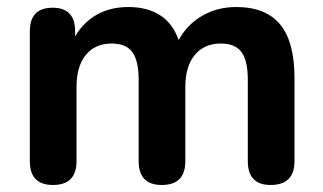

<svg xmlns="http://www.w3.org/2000/svg" viewBox="-20 -519 921 547"><path d="M131 8Q65 8 65 -60V-430Q65 -497 130 -497Q194 -497 194 -430V-415Q217 -455 255.5 -477Q294 -499 346 -499Q399 -499 435.5 -476Q472 -453 489 -405Q513 -449 556 -474Q599 -499 653 -499Q737 -499 778 -449.5Q819 -400 819 -297V-60Q819 8 751 8Q686 8 686 -60V-292Q686 -346 668 -370.5Q650 -395 609 -395Q562 -395 535 -362.5Q508 -330 508 -271V-60Q508 8 441 8Q375 8 375 -60V-292Q375 -346 357 -370.5Q339 -395 298 -395Q251 -395 224.5 -362.5Q198 -330 198 -271V-60Q198 8 131 8Z"/></svg>

Font: Chiron GoRound TC SB
Style: Regular
Weight: 500
Designer: Ryoko NISHIZUKA 西塚涼子 (kana, bopomofo & ideographs); Paul D. Hunt (Latin, Greek & Cyrillic); Sandoll Communications 산돌커뮤니
Foundry: Adobe
Version: Version 1.000;hotconv 1.1.1;makeotfexe 2.6.0